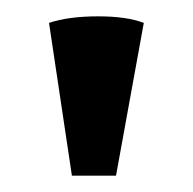

<svg xmlns="http://www.w3.org/2000/svg" viewBox="-20 -753 236 235"><path d="M68 -538H122L156 -725Q135 -733 100 -733Q64 -733 40 -725Z"/></svg>

Font: Arima Madurai Black
Style: Regular
Weight: 900
Designer: Joana Correia and Natanael Gama
Foundry: NDISCOVER
Version: Version 1.019